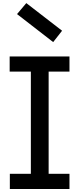

<svg xmlns="http://www.w3.org/2000/svg" viewBox="-20 -1248 522 1268"><path d="M153.8 -1227.5 390 -1045 331.2 -970 92.5 -1155ZM45 -100H183.8V-775H43.8V-875H438.8V-775H301.2V-100H438.8V0H45Z"/></svg>

Font: Abordage
Style: Regular
Weight: 400
Designer: Ange Degheest & Eugénie Bidaut
Foundry: Velvetyne Type Foundry
Version: Version 1.000;FEAKit 1.0